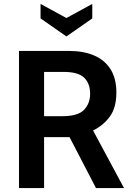

<svg xmlns="http://www.w3.org/2000/svg" viewBox="-20 -960 666 980"><path d="M77 0V-700H333Q406 -700 460 -677Q514 -654 544 -607Q574 -560 574 -488Q574 -411 541 -365.5Q508 -320 455 -294L613 0H470L335 -260Q334 -260 333 -260Q332 -260 330 -260H205V0ZM205 -367H299Q378 -367 409 -399.5Q440 -432 440 -481Q440 -534 409.5 -563.5Q379 -593 304 -593H205ZM187 -940V-866L319 -774L451 -866V-940L319 -868Z"/></svg>

Font: Cabin VF Beta
Style: Regular
Weight: 400
Designer: Pablo Impallari
Foundry: Pablo Impallari. http://www.impallari.com Igino Marini. http://www.ikern.com
Version: Version 2.200